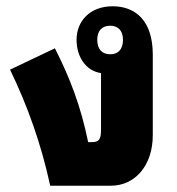

<svg xmlns="http://www.w3.org/2000/svg" viewBox="-20 -592 563 612"><path d="M467 -161V-418C467 -526 412 -572 339 -572C266 -572 224 -524 224 -465C224 -412 253 -366 302 -359V-179C302 -147 295 -139 273 -139H261C238 -252 203 -344 155 -438L12 -370C67 -257 112 -131 140 0H333C411 0 467 -65 467 -161ZM331 -419C305 -419 290 -436 290 -465C290 -494 305 -510 331 -510C357 -510 372 -494 372 -465C372 -435 357 -419 331 -419Z"/></svg>

Font: Noto Sans Thai Looped Condensed Black
Style: Regular
Weight: 900
Width: 3
Designer: Sasikarn Vongin, Ben Mitchell
Foundry: The Fontpad Ltd
Version: Version 1.001